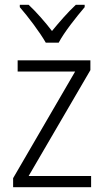

<svg xmlns="http://www.w3.org/2000/svg" viewBox="-20 -836 436 805"><path d="M172 -657H226C249 -701 301 -766 335 -806V-816H298C262 -782 230 -745 198 -706C169 -744 132 -786 100 -816H63V-806C97 -767 147 -701 172 -657ZM362 -51V-98H100L359 -542V-583H54V-536H295L35 -89V-51Z"/></svg>

Font: Noto Sans Tamil UI SemiCondensed Light
Style: Regular
Weight: 300
Width: 4
Designer: Jelle Bosma - Monotype Design Team
Foundry: Monotype Imaging Inc.
Version: Version 2.004